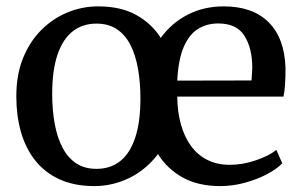

<svg xmlns="http://www.w3.org/2000/svg" viewBox="-20 -588 970 618"><path d="M284 11Q219 11 171.2 -11Q123.5 -33 92.8 -72.2Q62 -111.5 47.2 -164Q32.5 -216.5 32.5 -277.5Q32.5 -348 54.5 -401.8Q76.5 -455.5 114 -492.5Q151.5 -529.5 198.5 -548.5Q245.5 -567.5 295.5 -567.5Q368.5 -567.5 418.2 -540Q468 -512.5 497.5 -466Q532 -514 584.2 -540.8Q636.5 -567.5 700 -567.5Q793.5 -567.5 844.8 -516.2Q896 -465 899 -369Q899 -338.5 897.5 -316.2Q896 -294 892.5 -277H550.5Q551 -229 562 -188.8Q573 -148.5 594.2 -119Q615.5 -89.5 647 -73.5Q678.5 -57.5 719.5 -57.5Q761.5 -57.5 804.2 -72.2Q847 -87 869.5 -105.5L888.5 -62.5Q871 -44 839.2 -27.2Q807.5 -10.5 768.2 0.2Q729 11 688.5 11Q618.5 11 568.5 -16.5Q518.5 -44 488.5 -92Q469.5 -67 446.5 -47.8Q423.5 -28.5 397 -15.5Q370.5 -2.5 342 4.2Q313.5 11 284 11ZM148 -285.5Q148 -234 156 -190Q164 -146 181 -113.2Q198 -80.5 225 -62.5Q252 -44.5 290.5 -44.5Q335.5 -44.5 367 -69.5Q398.5 -94.5 415.2 -145Q432 -195.5 432 -271Q432 -322.5 424.2 -366.5Q416.5 -410.5 400 -443Q383.5 -475.5 356.5 -493.8Q329.5 -512 290.5 -512Q245.5 -512 213.8 -487Q182 -462 165 -411.8Q148 -361.5 148 -285.5ZM550.5 -328.5 789.5 -329Q790.5 -339.5 791.2 -353Q792 -366.5 792 -372.5Q791.5 -434 766.5 -473.2Q741.5 -512.5 682.5 -512.5Q646 -512.5 617.8 -495.2Q589.5 -478 571.8 -437.8Q554 -397.5 550.5 -328.5Z"/></svg>

Font: Merriweather 24pt
Style: Regular
Weight: 400
Designer: Eben Sorkin
Foundry: Eben Sorkin
Version: Version 2.100